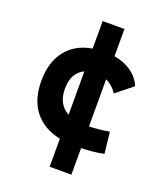

<svg xmlns="http://www.w3.org/2000/svg" viewBox="-152 -781 891 1045"><g transform="rotate(20 293.0 -259.0)"><path d="M260.7 163.1V1Q163.1 -20 110.6 -86.4Q58.1 -152.8 58.1 -259.8Q58.1 -368.7 110.4 -436.5Q162.6 -504.4 260.7 -521.5V-680.7H386.7V-522.9Q444.8 -513.2 486.6 -483.6Q528.3 -454.1 547.9 -407.7L452.1 -331.5Q426.8 -371.1 386.7 -389.2V-116.2Q416.5 -117.2 445.8 -120.4Q475.1 -123.5 503.4 -128.4L517.1 -4.9Q485.8 2 452.6 5.1Q419.4 8.3 386.7 9.3V163.1ZM260.7 -138.2V-389.2Q193.4 -357.9 193.4 -264.6Q193.4 -174.8 260.7 -138.2Z"/></g></svg>

Font: Cascadia Code PL
Style: Bold
Weight: 700
Monospace: yes
Designer: Aaron Bell
Foundry: Saja Typeworks
Version: Version 2404.023; ttfautohint (v1.8.4)